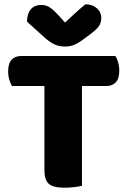

<svg xmlns="http://www.w3.org/2000/svg" viewBox="-20 -867 596 895"><path d="M518 -606Q525 -595 530.5 -577Q536 -559 536 -538Q536 -500 519.5 -483Q503 -466 475 -466H362V-1Q351 2 328 5Q305 8 281 8Q228 8 207.5 -10Q187 -28 187 -75V-466H36Q29 -477 23.5 -495Q18 -513 18 -534Q18 -572 34.5 -589Q51 -606 79 -606ZM283 -762Q308 -785 332 -807Q356 -829 378 -847Q410 -847 431 -829Q452 -811 452 -783Q452 -762 442 -746.5Q432 -731 404 -710L376 -689Q347 -667 327 -658.5Q307 -650 283 -650Q253 -650 231 -661.5Q209 -673 189 -691L106 -766Q106 -803 123.5 -823.5Q141 -844 173 -844Q193 -844 210.5 -833.5Q228 -823 256 -792Z"/></svg>

Font: Baloo 2 Latin ExtraBold
Style: Regular
Weight: 400
Designer: Sarang Kulkarni and Ek Type
Foundry: Ek Type
Version: Version 1.001